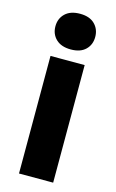

<svg xmlns="http://www.w3.org/2000/svg" viewBox="-116 -788 505 836"><g transform="rotate(15 137.0 -370.5)"><path d="M60 0H214V-530H60ZM137.5 -580Q180.7 -580 203.8 -602.5Q226.8 -624.9 226.8 -659.9Q226.8 -694.8 203.7 -717.8Q180.6 -740.7 137.5 -740.7Q94.3 -740.7 70.7 -718.1Q47.2 -695.5 47.2 -660.3Q47.2 -625.2 70.8 -602.6Q94.4 -580 137.5 -580Z"/></g></svg>

Font: Golos Text VF
Style: Regular
Weight: 400
Designer: A.Korolkova, Vitaly Kuzmin
Foundry: ParaType Ltd
Version: Version 2.005